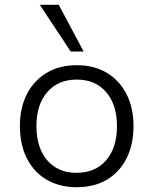

<svg xmlns="http://www.w3.org/2000/svg" viewBox="-20 -773 640 801"><path d="M300 8Q228 8 174.5 -23.5Q121 -55 92 -112.5Q63 -170 63 -247Q63 -323 92 -380Q121 -437 174.5 -469Q228 -501 300 -501Q373 -501 426 -469Q479 -437 508 -380Q537 -323 537 -247Q537 -170 508 -112.5Q479 -55 426 -23.5Q373 8 300 8ZM299 -52Q378 -52 423 -104.5Q468 -157 468 -247Q468 -336 423 -388.5Q378 -441 300 -441Q222 -441 177 -388.5Q132 -336 132 -247Q132 -157 177 -104.5Q222 -52 299 -52ZM275 -558 146 -753H225L329 -558Z"/></svg>

Font: Nunito Sans 8pt Light
Style: Regular
Weight: 300
Version: Version 3.101;gftools[0.9.27]